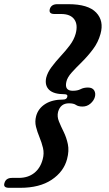

<svg xmlns="http://www.w3.org/2000/svg" viewBox="-84 -771 522 919"><path d="M238 -307Q241.5 -320 225 -320Q173 -320 151.2 -341Q129.5 -362 137 -398.5Q143.5 -424.5 162.8 -450.2Q182 -476 206 -501.8Q230 -527.5 250 -554Q270 -580.5 278 -609Q290 -653 271.5 -678.5Q253 -704 208.5 -704H176.5Q148 -704 154.5 -728Q161.5 -751 190.5 -751H243.5Q338 -751 376.2 -711Q414.5 -671 397 -608.5Q386 -568.5 361.2 -535.5Q336.5 -502.5 308.8 -475.2Q281 -448 259.5 -424.2Q238 -400.5 233.5 -379Q224 -336.5 264.5 -336.5Q287 -336.5 301.8 -344.2Q316.5 -352 337 -352Q358.5 -352 366.8 -338.2Q375 -324.5 370 -306.5Q365 -289 348.8 -275Q332.5 -261 311 -261Q290.5 -261 279.5 -268.8Q268.5 -276.5 246 -276.5Q205.5 -276.5 194 -235.5Q188.5 -213.5 198 -190Q207.5 -166.5 220.8 -139.8Q234 -113 240.8 -81Q247.5 -49 237 -9.5Q221 51 163.2 89.5Q105.5 128 12.5 128H-40.5Q-70.5 128 -62.5 104.5Q-55.5 80.5 -26.5 80.5H5.5Q50 80.5 79.8 57Q109.5 33.5 120.5 -9Q128 -36.5 121.8 -62.8Q115.5 -89 105 -114.2Q94.5 -139.5 88.2 -164.5Q82 -189.5 89 -215.5Q99 -252 132.5 -273.2Q166 -294.5 218.5 -294.5Q234.5 -294.5 238 -307Z"/></svg>

Font: Fraunces 9pt S000 SemiBold
Style: Italic
Weight: 600
Italic angle: -16°
Version: Version 1.000; ttfautohint (v1.8.3)